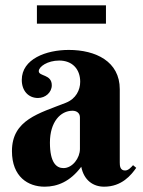

<svg xmlns="http://www.w3.org/2000/svg" viewBox="-20 -695 538 723"><path d="M281 -134C281 -100 253 -62 219 -62C192 -62 168 -83 168 -158C168 -236 208 -278 253 -278C269 -278 281 -269 281 -253ZM203 -467C252 -467 282 -435 282 -387C282 -356 266 -323 228 -308C127 -268 25 -244 25 -126C25 -29 86 8 148 8C196 8 244 -11 286 -67C296 -16 331 8 372 8C439 8 474 -36 493 -63L481 -73C473 -64 463 -53 451 -53C432 -53 431 -71 431 -83V-359C431 -464 340 -507 239 -507C154 -507 62 -473 62 -394C62 -353 87 -326 123 -326C151 -326 175 -347 175 -374C175 -416 126 -407 126 -427C126 -444 159 -467 203 -467ZM119 -606H379V-675H119Z"/></svg>

Font: Berkshire Swash
Style: Regular
Weight: 700
Designer: Astigmatic (AOETI)
Foundry: Astigmatic (AOETI)
Version: Version 1.000